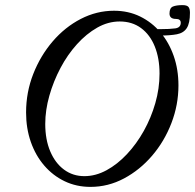

<svg xmlns="http://www.w3.org/2000/svg" viewBox="-20 -718 763 751"><path d="M334 13Q279 13 233 -9Q187 -31 153 -70.5Q119 -110 100.5 -163Q82 -216 82 -278Q82 -357 110 -428.5Q138 -500 186 -556Q234 -612 296 -644Q358 -676 426 -676Q482 -676 528 -653.5Q574 -631 607.5 -591.5Q641 -552 659.5 -499Q678 -446 678 -384Q678 -308 650.5 -236.5Q623 -165 575 -109Q527 -53 465 -20Q403 13 334 13ZM310 -29Q354 -29 396.5 -52Q439 -75 476.5 -115Q514 -155 542.5 -206Q571 -257 587.5 -314.5Q604 -372 604 -430Q604 -490 585.5 -536Q567 -582 532 -608Q497 -634 448 -634Q403 -634 360.5 -610Q318 -586 281 -545Q244 -504 216.5 -452Q189 -400 173 -343.5Q157 -287 157 -233Q157 -172 176.5 -126Q196 -80 230.5 -54.5Q265 -29 310 -29ZM582 -579 572 -604H607Q644 -604 665.5 -607Q687 -610 687 -629Q687 -644 668 -644Q643 -644 643 -665Q643 -687 656.5 -692.5Q670 -698 694 -698Q711 -698 717 -691Q723 -684 723 -668Q723 -627 710.5 -608Q698 -589 672 -584Q646 -579 606 -579Z"/></svg>

Font: Junicode VF
Style: Italic
Weight: 400
Italic angle: -11°
Designer: Peter S. Baker
Version: Version 2.209